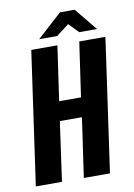

<svg xmlns="http://www.w3.org/2000/svg" viewBox="-83 -785 587 839"><g transform="rotate(-10 210.0 -365.5)"><path d="M7 0 91 -591H207L172 -349H269L304 -591H420L336 0H220L258 -263H160L123 0ZM133 -631 243 -731H308L390 -631H311L269 -674L213 -631Z"/></g></svg>

Font: Alumni Sans
Style: Bold Italic
Weight: 700
Italic angle: -8°
Designer: Robert E. Leuschke
Foundry: Robert E. Leuschke
Version: Version 1.016